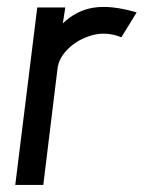

<svg xmlns="http://www.w3.org/2000/svg" viewBox="-20 -521 407 541"><path d="M23 0 85 -500H164L157 -455Q195 -492 244.5 -499.5Q294 -507 365 -486L322 -416Q279 -433 239 -421.5Q199 -410 172 -383.5Q145 -357 142 -327L102 0Z"/></svg>

Font: Kulim Park
Style: Italic
Weight: 400
Italic angle: -8°
Designer: Noponies / Dale Sattler
Foundry: Noponies
Version: Version 1.000; ttfautohint (v1.8.3)